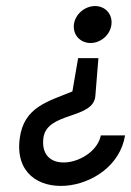

<svg xmlns="http://www.w3.org/2000/svg" viewBox="-20 -614 433 634"><path d="M238 -422 219 -312C139 -279 58 -261 45 -156C16 73 361 33 393 -167H313C294 -72 110 -30 123 -156C132 -247 291 -218 295 -299L305 -422ZM348 -533C352 -567 328 -594 294 -594C260 -594 228 -567 224 -533C220 -499 245 -472 279 -472C313 -472 344 -499 348 -533Z"/></svg>

Font: Charger
Style: It
Weight: 400
Designer: Jasper
Foundry: Cannot Into Space Fonts
Version: Version 0.98